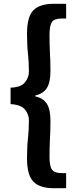

<svg xmlns="http://www.w3.org/2000/svg" viewBox="-20 -823 418 1016"><path d="M265 173Q192 173 157.5 139Q123 105 123 14Q123 -48 128 -91Q133 -133 133 -186Q133 -218 112 -243.5Q91 -269 36 -272V-359Q91 -361 112 -387Q133 -413 133 -444Q133 -497 128 -539Q123 -583 123 -644Q123 -736 157.5 -769.5Q192 -803 265 -803H330V-725H307Q268 -725 255 -706.5Q242 -688 242 -638Q242 -592 244 -549Q247 -503 247 -448Q247 -386 227.5 -356.5Q208 -327 167 -318V-313Q208 -304 227.5 -274.5Q247 -245 247 -183Q247 -128 244 -82Q242 -39 242 7Q242 56 255 74.5Q268 93 307 93H330V173Z"/></svg>

Font: Source Han Sans CN Bold
Style: Bold
Weight: 700
Designer: Ryoko NISHIZUKA 西塚涼子 (kana & ideographs); Paul D. Hunt (Latin, Greek & Cyrillic); Wenlong ZHANG 张文龙 (bopomofo); Sandoll 
Foundry: Adobe Systems Incorporated
Version: Version 1.00;May 30, 2023;FontCreator 11.5.0.2422 32-bit